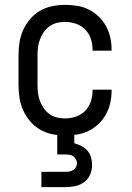

<svg xmlns="http://www.w3.org/2000/svg" viewBox="-20 -548 540 788"><path d="M247 8Q220 8 193.5 2.5Q167 -3 144 -16.5Q121 -30 103.5 -50.5Q86 -71 75 -95.5Q64 -120 60 -146.5Q56 -173 56 -200V-320Q56 -347 60 -373.5Q64 -400 75 -424.5Q86 -449 103.5 -469.5Q121 -490 144 -503.5Q167 -517 193.5 -522.5Q220 -528 247 -528Q272 -528 297 -524Q322 -520 344 -509Q366 -498 384.5 -480.5Q403 -463 415 -441Q427 -419 432.5 -394.5Q438 -370 438 -345V-340H360V-343Q360 -366 353 -388Q346 -410 330 -426.5Q314 -443 292 -450.5Q270 -458 247 -458Q230 -458 213.5 -454Q197 -450 183 -440Q169 -430 159.5 -416Q150 -402 144 -386.5Q138 -371 136 -354Q134 -337 134 -320V-200Q134 -183 136 -166Q138 -149 144 -133.5Q150 -118 159.5 -104Q169 -90 183 -80Q197 -70 213.5 -66Q230 -62 247 -62Q270 -62 292 -69.5Q314 -77 330 -93.5Q346 -110 353 -132Q360 -154 360 -177V-180H438V-175Q438 -150 432.5 -125.5Q427 -101 415 -79Q403 -57 384.5 -39.5Q366 -22 344 -11Q322 0 297 4Q272 8 247 8ZM150 220V157H250Q258 157 266 155.5Q274 154 281 149.5Q288 145 292 137.5Q296 130 296 122Q296 114 292 106.5Q288 99 281.5 94Q275 89 266.5 87.5Q258 86 250 86H215V-62H285V40Q300 44 314.5 51.5Q329 59 339 70.5Q349 82 353.5 97.5Q358 113 358 129Q358 149 350 168Q342 187 326 199Q310 211 290 215.5Q270 220 250 220Z"/></svg>

Font: Iosevka srxl
Style: Regular
Weight: 400
Monospace: yes
Designer: Belleve Invis
Foundry: Belleve Invis
Version: Version 33.0.1; ttfautohint (v1.8.3)